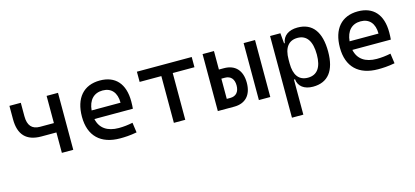

<svg xmlns="http://www.w3.org/2000/svg" viewBox="-62 -994 3640 1685"><g transform="rotate(-15 1758.0 -151.0)"><path d="M258.8 -185.5H395.5V0H499V-517.6H395.5V-270.5H268.6C196.8 -270.5 161.1 -312 161.1 -395.5V-517.6H57.6V-395.5C57.6 -255.4 124 -185.5 258.8 -185.5Z M923.8 9.8C962.9 9.8 1013.7 7.8 1075.2 -3.9L1062.5 -94.7C1019.5 -85.9 978.5 -81.1 935.5 -81.1C831.5 -81.1 766.1 -126.5 748 -212.9H1097.7C1099.6 -233.4 1100.6 -254.9 1100.6 -279.3C1100.6 -440.4 1020.5 -527.3 880.9 -527.3C732.4 -527.3 647.5 -428.7 647.5 -259.8C647.5 -85.9 747.1 9.8 923.8 9.8ZM744.1 -292C752.4 -384.3 801.8 -436.5 881.8 -436.5C960 -436.5 1006.8 -384.8 1006.8 -292Z M1413.1 0H1516.6V-424.8H1713.9V-517.6H1215.8V-424.8H1413.1Z M1812.5 0H1961.4C2064 0 2122.6 -63.5 2122.6 -174.8C2122.6 -286.1 2064 -349.6 1961.4 -349.6H1916V-517.6H1812.5ZM2185.5 0H2289.1V-517.6H2185.5ZM1916 -83V-266.6H1947.8C2000 -266.6 2029.8 -233.4 2029.8 -174.8C2029.8 -116.2 2000 -83 1947.8 -83Z M2425.8 224.6H2529.3V-93.8H2539.1C2545.4 -28.8 2596.7 9.8 2676.3 9.8C2812 9.8 2882.8 -80.6 2882.8 -253.9C2882.8 -433.6 2812 -527.3 2676.3 -527.3C2595.7 -527.3 2543 -488.8 2534.2 -423.8H2527.8L2519.5 -517.6H2425.8ZM2529.3 -241.2V-276.4C2529.3 -383.3 2571.8 -439.5 2653.3 -439.5C2736.8 -439.5 2780.3 -376 2780.3 -253.9C2780.3 -138.2 2736.8 -78.1 2653.3 -78.1C2571.8 -78.1 2529.3 -134.3 2529.3 -241.2Z M3267.6 9.8C3306.6 9.8 3357.4 7.8 3418.9 -3.9L3406.2 -94.7C3363.3 -85.9 3322.3 -81.1 3279.3 -81.1C3175.3 -81.1 3109.9 -126.5 3091.8 -212.9H3441.4C3443.4 -233.4 3444.3 -254.9 3444.3 -279.3C3444.3 -440.4 3364.3 -527.3 3224.6 -527.3C3076.2 -527.3 2991.2 -428.7 2991.2 -259.8C2991.2 -85.9 3090.8 9.8 3267.6 9.8ZM3087.9 -292C3096.2 -384.3 3145.5 -436.5 3225.6 -436.5C3303.7 -436.5 3350.6 -384.8 3350.6 -292Z"/></g></svg>

Font: Cascadia Code PL
Style: Regular
Weight: 400
Monospace: yes
Designer: Aaron Bell
Foundry: Saja Typeworks
Version: Version 2404.023